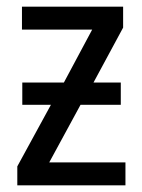

<svg xmlns="http://www.w3.org/2000/svg" viewBox="-20 -557 427 577"><path d="M46 -537V-468H257L172 -309H47V-242H133L32 -57V0H357V-69H128L222 -242H343V-309H261L350 -474V-537Z"/></svg>

Font: Noto Sans UI SemiCondensed
Style: Regular
Weight: 400
Width: 4
Designer: Monotype Design Team
Foundry: Monotype Imaging Inc.
Version: 1.001